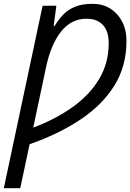

<svg xmlns="http://www.w3.org/2000/svg" viewBox="-31 -745 682 1005"><path d="M-11 240 192 -715H264L250 -609H255Q274 -641 299 -667.5Q324 -694 361.5 -709.5Q399 -725 454 -725Q506 -725 545.5 -700.5Q585 -676 608 -632.5Q631 -589 631 -530Q631 -398 567 -296Q503 -194 389 -118.5Q275 -43 124 10L75 240ZM143 -77Q260 -121 349 -184.5Q438 -248 488 -331.5Q538 -415 538 -519Q538 -582 507.5 -614.5Q477 -647 422 -647Q342 -647 288.5 -579.5Q235 -512 210 -393Z"/></svg>

Font: Noto IKEA Latin
Style: Italic
Weight: 400
Italic angle: -12°
Designer: Monotype Design Team
Foundry: Monotype Imaging Inc.
Version: Version 1.0